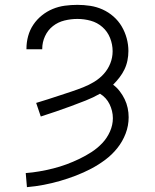

<svg xmlns="http://www.w3.org/2000/svg" viewBox="-20 -558 640 791"><path d="M91 213 86 155Q114 153 142.5 148Q171 143 199 136Q227 129 254 119Q281 109 307 96.5Q333 84 357 68.5Q381 53 401 32Q421 11 433 -16Q445 -43 445 -71Q445 -86 441.5 -100.5Q438 -115 431.5 -128.5Q425 -142 415 -153Q405 -164 392 -172Q364 -156 333.5 -144Q303 -132 272 -120.5Q241 -109 210 -98.5Q179 -88 148 -78L129 -134Q153 -141 177.5 -149Q202 -157 226.5 -165Q251 -173 275 -181Q299 -189 323 -198.5Q347 -208 369 -221.5Q391 -235 408 -254Q425 -273 434.5 -297Q444 -321 444 -347Q444 -375 433.5 -401.5Q423 -428 402 -446.5Q381 -465 354 -472.5Q327 -480 299 -480Q272 -480 245.5 -473.5Q219 -467 198 -450.5Q177 -434 165.5 -409Q154 -384 154 -357Q154 -357 154 -356.5Q154 -356 154 -355H89Q89 -356 89 -357Q89 -358 89 -358Q89 -384 96 -409.5Q103 -435 117.5 -456.5Q132 -478 152.5 -494.5Q173 -511 197 -521Q221 -531 247 -534.5Q273 -538 299 -538Q325 -538 351.5 -534Q378 -530 402.5 -519Q427 -508 447.5 -490Q468 -472 481.5 -449Q495 -426 502 -400Q509 -374 509 -348Q509 -328 505 -308.5Q501 -289 492.5 -271.5Q484 -254 472 -238.5Q460 -223 446 -209Q461 -198 473 -182.5Q485 -167 493.5 -149.5Q502 -132 506 -113Q510 -94 510 -75Q510 -40 497.5 -7.5Q485 25 463.5 52Q442 79 414 100Q386 121 355.5 137Q325 153 292.5 165.5Q260 178 227 187.5Q194 197 160 203.5Q126 210 91 213Z"/></svg>

Font: Iosevka Curly Light Extended
Style: Regular
Weight: 300
Width: 7
Monospace: yes
Designer: Belleve Invis
Foundry: Belleve Invis
Version: Version 11.1.0; ttfautohint (v1.8.3)